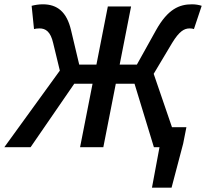

<svg xmlns="http://www.w3.org/2000/svg" viewBox="-54 -684 957 892"><path d="M-34 0H88L291 -295H376L318 0H426L484 -295H571L661 0H687L652 188H743L797 -17L812 -93H745L660 -341L746 -485C779 -539 802 -552 827 -552C836 -552 841 -551 847 -549L883 -657C871 -661 855 -664 838 -664C779 -664 726 -642 671 -544L582 -384H502L555 -654H447L394 -384H314L276 -544C256 -629 212 -664 145 -664C126 -664 109 -661 93 -657L104 -549C112 -551 119 -552 130 -552C158 -552 181 -537 193 -484L224 -356Z"/></svg>

Font: Source Sans Pro Semibold
Style: Italic
Weight: 600
Italic angle: -11°
Designer: Paul D. Hunt
Foundry: Adobe Systems Incorporated
Version: Version 3.006;hotconv 1.0.111;makeotfexe 2.5.65597